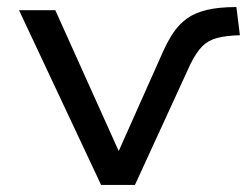

<svg xmlns="http://www.w3.org/2000/svg" viewBox="-20 -525 716 545"><path d="M267 0 34 -496H137L318 -94H316L443 -379Q457 -410 473 -433.5Q489 -457 511.5 -473Q534 -489 568 -497Q602 -505 651 -505L661 -425Q621 -424 595.5 -417Q570 -410 553.5 -393Q537 -376 521 -344L363 0Z"/></svg>

Font: Nunito Sans 7pt SemiExpanded
Style: Regular
Weight: 400
Width: 6
Designer: Vernon Adams
Foundry: Vernon Adams
Version: Version 3.101;gftools[0.9.27]